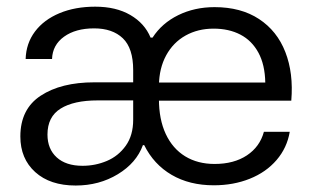

<svg xmlns="http://www.w3.org/2000/svg" viewBox="-20 -555 954 584"><path d="M41.9 -139.9Q41.9 -223.3 103.8 -263.9Q165.7 -304.6 266.9 -304.6H422.6V-249.6H277.1Q204.3 -249.6 164.4 -224.7Q124.4 -199.9 124.4 -145.7Q124.4 -101.9 152.5 -76.3Q180.6 -50.7 231 -50.7Q270.1 -50.7 305.1 -65.5Q340.1 -80.3 362.6 -111.8Q385.1 -143.3 385.1 -190.9V-341.7Q385.1 -408.4 353.6 -438.6Q322.1 -468.7 266.3 -468.7Q209.9 -468.7 174.8 -443.4Q139.7 -418.1 138.3 -375.6H58Q59.4 -423.1 86.4 -459.1Q113.4 -495 161 -514.9Q208.6 -534.7 269.7 -534.7Q332.9 -534.7 376.4 -509.4Q420 -484.1 438 -440.7H444.1Q472.3 -484.4 522.1 -508.9Q571.9 -533.3 632.6 -533.3Q712.9 -533.3 767.9 -497.1Q822.9 -461 847.9 -396.7Q873 -332.4 866 -248.9H453.4V-303.9H786.9Q785.9 -358.4 765.9 -395Q746 -431.6 711.2 -449.7Q676.4 -467.9 629.6 -467.9Q582 -467.9 544.4 -446.9Q506.9 -426 485.4 -386.6Q464 -347.1 463.4 -294.9V-254.1Q463.4 -191.9 484.2 -147.4Q505 -103 543.1 -79.6Q581.3 -56.3 632.6 -56.3Q691.7 -56.3 731.1 -82.5Q770.4 -108.7 782.7 -154.1H861.3Q853.1 -105.3 821.2 -68.2Q789.3 -31.1 739.7 -11.3Q690.1 8.6 630.3 8.6Q556.4 8.6 502 -23.2Q447.6 -55 418.6 -113.6H414.7Q395 -59.4 338.4 -25.1Q281.7 9.3 210.3 9.3Q132.3 9.3 87.1 -31.6Q41.9 -72.4 41.9 -139.9Z"/></svg>

Font: Mona Sans VF XLt
Style: Regular
Weight: 200
Designer: Deni Anggara
Foundry: GitHub
Version: Version 2.000;Glyphs 3.2.3 (3260)